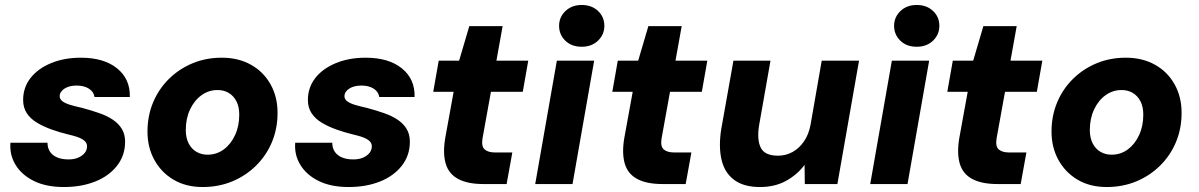

<svg xmlns="http://www.w3.org/2000/svg" viewBox="-20 -740 4820 772"><path d="M237 12Q166 12 117 -12Q68 -36 43 -76.5Q18 -117 22 -166H171Q171 -145 181 -130Q191 -115 210 -107Q229 -99 255 -99Q279 -99 295.5 -106.5Q312 -114 321 -125.5Q330 -137 330 -152Q330 -165 319.5 -174Q309 -183 291.5 -189Q274 -195 252 -200Q219 -208 187 -219.5Q155 -231 129 -246.5Q103 -262 88 -284.5Q73 -307 73 -338Q73 -388 102.5 -426Q132 -464 185 -486Q238 -508 305 -508Q398 -508 451 -465Q504 -422 502 -350H360Q357 -371 337.5 -383.5Q318 -396 288 -396Q258 -396 239 -383.5Q220 -371 220 -353Q220 -341 231.5 -332.5Q243 -324 263.5 -318Q284 -312 311 -306Q348 -296 379.5 -285Q411 -274 434 -258.5Q457 -243 470 -221.5Q483 -200 483 -170Q483 -115 450.5 -73.5Q418 -32 362.5 -10Q307 12 237 12Z M795 12Q728 12 678.5 -17Q629 -46 601 -96.5Q573 -147 573 -211Q573 -274 595.5 -328Q618 -382 659 -422.5Q700 -463 754 -485.5Q808 -508 872 -508Q938 -508 988.5 -480Q1039 -452 1067.5 -401.5Q1096 -351 1096 -286Q1096 -223 1073.5 -169Q1051 -115 1009.5 -74Q968 -33 913.5 -10.5Q859 12 795 12ZM814 -118Q851 -118 879.5 -139Q908 -160 925 -196.5Q942 -233 942 -279Q942 -311 930.5 -333Q919 -355 899.5 -366.5Q880 -378 855 -378Q819 -378 790 -357Q761 -336 744 -299.5Q727 -263 727 -217Q727 -186 738.5 -163.5Q750 -141 770 -129.5Q790 -118 814 -118Z M1382 12Q1311 12 1262 -12Q1213 -36 1188 -76.5Q1163 -117 1167 -166H1316Q1316 -145 1326 -130Q1336 -115 1355 -107Q1374 -99 1400 -99Q1424 -99 1440.5 -106.5Q1457 -114 1466 -125.5Q1475 -137 1475 -152Q1475 -165 1464.5 -174Q1454 -183 1436.5 -189Q1419 -195 1397 -200Q1364 -208 1332 -219.5Q1300 -231 1274 -246.5Q1248 -262 1233 -284.5Q1218 -307 1218 -338Q1218 -388 1247.5 -426Q1277 -464 1330 -486Q1383 -508 1450 -508Q1543 -508 1596 -465Q1649 -422 1647 -350H1505Q1502 -371 1482.5 -383.5Q1463 -396 1433 -396Q1403 -396 1384 -383.5Q1365 -371 1365 -353Q1365 -341 1376.5 -332.5Q1388 -324 1408.5 -318Q1429 -312 1456 -306Q1493 -296 1524.5 -285Q1556 -274 1579 -258.5Q1602 -243 1615 -221.5Q1628 -200 1628 -170Q1628 -115 1595.5 -73.5Q1563 -32 1507.5 -10Q1452 12 1382 12Z M1924 0Q1860 0 1822 -20.5Q1784 -41 1772 -82.5Q1760 -124 1770 -184L1804 -371H1722L1744 -496H1826L1867 -635H2001L1976 -496H2104L2082 -371H1954L1920 -183Q1915 -151 1929 -139Q1943 -127 1970 -127H2040L2017 0Z M2132 0 2219 -496H2369L2282 0ZM2319 -552Q2278 -552 2253 -576.5Q2228 -601 2228 -636Q2228 -671 2253.5 -695.5Q2279 -720 2319 -720Q2359 -720 2384.5 -696Q2410 -672 2410 -636Q2410 -601 2384.5 -576.5Q2359 -552 2319 -552Z M2644 0Q2580 0 2542 -20.5Q2504 -41 2492 -82.5Q2480 -124 2490 -184L2524 -371H2442L2464 -496H2546L2587 -635H2721L2696 -496H2824L2802 -371H2674L2640 -183Q2635 -151 2649 -139Q2663 -127 2690 -127H2760L2737 0Z M3036 12Q2970 12 2931.5 -17Q2893 -46 2881 -98.5Q2869 -151 2880 -221L2929 -496H3078L3032 -235Q3023 -178 3039 -146Q3055 -114 3108 -114Q3140 -114 3167 -129Q3194 -144 3213 -172Q3232 -200 3239 -238L3284 -496H3434L3347 0H3216L3215 -77Q3185 -37 3140 -12.5Q3095 12 3036 12Z M3479 0 3566 -496H3716L3629 0ZM3666 -552Q3625 -552 3600 -576.5Q3575 -601 3575 -636Q3575 -671 3600.5 -695.5Q3626 -720 3666 -720Q3706 -720 3731.5 -696Q3757 -672 3757 -636Q3757 -601 3731.5 -576.5Q3706 -552 3666 -552Z M3991 0Q3927 0 3889 -20.5Q3851 -41 3839 -82.5Q3827 -124 3837 -184L3871 -371H3789L3811 -496H3893L3934 -635H4068L4043 -496H4171L4149 -371H4021L3987 -183Q3982 -151 3996 -139Q4010 -127 4037 -127H4107L4084 0Z M4430 12Q4363 12 4313.5 -17Q4264 -46 4236 -96.5Q4208 -147 4208 -211Q4208 -274 4230.5 -328Q4253 -382 4294 -422.5Q4335 -463 4389 -485.5Q4443 -508 4507 -508Q4573 -508 4623.5 -480Q4674 -452 4702.5 -401.5Q4731 -351 4731 -286Q4731 -223 4708.5 -169Q4686 -115 4644.5 -74Q4603 -33 4548.5 -10.5Q4494 12 4430 12ZM4449 -118Q4486 -118 4514.5 -139Q4543 -160 4560 -196.5Q4577 -233 4577 -279Q4577 -311 4565.5 -333Q4554 -355 4534.5 -366.5Q4515 -378 4490 -378Q4454 -378 4425 -357Q4396 -336 4379 -299.5Q4362 -263 4362 -217Q4362 -186 4373.5 -163.5Q4385 -141 4405 -129.5Q4425 -118 4449 -118Z"/></svg>

Font: DM Sans 24pt Black
Style: Italic
Weight: 900
Italic angle: -10°
Designer: Colophon Foundry, Jonny Pinhorn
Foundry: Colophon Foundry
Version: Version 4.004;gftools[0.9.30]